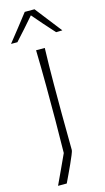

<svg xmlns="http://www.w3.org/2000/svg" viewBox="-191 -1017 668 1226"><g transform="rotate(-15 143.5 -404.0)"><path d="M30 159.5Q51.5 113.5 73.5 66.2Q95.5 19 119.5 -33.5L122 -249V-475Q121.5 -541 120.8 -596.8Q120 -652.5 118.5 -713H176Q174 -652.5 173.2 -596.8Q172.5 -541 172 -475V-277.5Q172 -218 173 -157.8Q174 -97.5 174 -38.5Q174 -32 164.2 -8Q154.5 16 140 47.8Q125.5 79.5 111.2 109.8Q97 140 87.5 159.5ZM272 -791.5Q205.5 -864.5 144 -937Q113 -901 81.2 -865.2Q49.5 -829.5 16.5 -793.5H-25.5Q9.5 -837.5 43.8 -881Q78 -924.5 112 -968.5H176.5Q210 -925.5 244.5 -881Q279 -836.5 313.5 -792.5Z"/></g></svg>

Font: Commissioner Loud ExtraLight
Style: Regular
Weight: 200
Designer: Kostas Bartsokas
Foundry: Kostas Bartsokas
Version: Version 1.000; ttfautohint (v1.8.3)